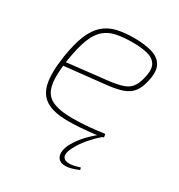

<svg xmlns="http://www.w3.org/2000/svg" viewBox="-166 -604 859 921"><g transform="rotate(30 263.0 -143.5)"><path d="M310 -492Q368 -492 409.5 -480Q451 -468 468.5 -436.5Q486 -405 471 -344Q462 -305 443.5 -282Q425 -259 393.5 -248Q362 -237 312 -231L69 -205L72 -226L313 -253Q357 -259 383 -268Q409 -277 424 -295.5Q439 -314 447 -346Q462 -401 447 -427Q432 -453 397 -461.5Q362 -470 317 -470Q264 -470 225.5 -462Q187 -454 160 -430.5Q133 -407 115.5 -361.5Q98 -316 86 -241Q72 -149 82 -99Q92 -49 132 -29.5Q172 -10 244 -10Q273 -10 306 -12Q339 -14 369 -17.5Q399 -21 420 -24L423 -6Q405 -1 370.5 3Q336 7 298.5 9.5Q261 12 234 12Q155 12 113 -13.5Q71 -39 59.5 -95Q48 -151 62 -244Q74 -322 94 -370.5Q114 -419 144 -445.5Q174 -472 215 -482Q256 -492 310 -492ZM402 -10 419 -8Q388 19 360.5 50.5Q333 82 314 120Q292 166 315.5 180Q339 194 399 174L402 186Q361 204 334 205Q307 206 294 193.5Q281 181 281 160Q281 139 293 114Q306 88 331 57.5Q356 27 402 -10Z"/></g></svg>

Font: Exo 2 Thin
Style: Italic
Weight: 250
Italic angle: -8°
Designer: Natanael Gama
Foundry: Natanael Gama
Version: Version 2.010